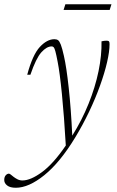

<svg xmlns="http://www.w3.org/2000/svg" viewBox="-104 -621 554 906"><path d="M39.5 -268.5H24.5Q50 -363 84 -399.5Q118 -436 152.5 -436Q163 -436 169.8 -431.5Q176.5 -427 183 -410.2Q189.5 -393.5 197.5 -357.5Q209.5 -305.5 220.2 -207.2Q231 -109 237 19Q283 -54.5 314.2 -132.2Q345.5 -210 361 -285.2Q376.5 -360.5 375 -426Q387 -429 399 -429Q407.5 -429 410.2 -426Q413 -423 413 -413Q413 -378 401.2 -327.2Q389.5 -276.5 368 -216.8Q346.5 -157 316.8 -94.5Q287 -32 251 27.5Q179 146 105.2 205.5Q31.5 265 -29.5 265Q-56.5 265 -70.2 254.2Q-84 243.5 -84 228.5Q-84 214 -77 206.2Q-70 198.5 -62 198.5Q-58.5 198.5 -53.2 202.8Q-48 207 -40.5 213Q-33 219 -22 224.8Q-11 230.5 2 230.5Q40.5 230.5 94.2 191Q148 151.5 206.5 65.5Q198.5 -74 188.2 -176.8Q178 -279.5 168 -329.5Q161.5 -364 157.2 -379.2Q153 -394.5 149.2 -398.2Q145.5 -402 140 -402Q116 -402 91 -374Q66 -346 39.5 -268.5ZM196 -574 204.5 -601H422L413.5 -574Z"/></svg>

Font: Newsreader Text ExtraLight
Style: Italic
Weight: 275
Italic angle: -17°
Designer: Hugues Gentile
Foundry: Production Type
Version: Version 1.001